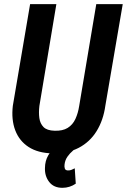

<svg xmlns="http://www.w3.org/2000/svg" viewBox="-20 -731 613 928"><path d="M445.3 -710.9H573.2L489.3 -220.7Q479.5 -149.9 447 -97.4Q414.6 -44.9 360.6 -16.6Q306.6 11.7 233.4 10.3Q163.6 8.8 118.4 -20.5Q73.2 -49.8 53.7 -101.1Q34.2 -152.3 42 -219.7L125.5 -710.9H252.4L170.4 -219.2Q166.5 -187 170.2 -160.4Q173.8 -133.8 190.4 -116.9Q207 -100.1 243.7 -99.1Q282.7 -97.7 307.1 -112.8Q331.5 -127.9 344.5 -156Q357.4 -184.1 362.8 -219.2ZM304.7 -59.6 365.2 -30.3Q350.1 -17.6 333.7 -3.9Q317.4 9.8 305.9 26.4Q294.4 43 292 64Q290.5 74.2 293.2 83.3Q295.9 92.3 308.1 92.8Q317.4 93.3 325.7 89.8Q334 86.4 341.3 82.5L346.2 156.7Q332 166.5 315.7 171.6Q299.3 176.8 281.7 176.8Q239.7 176.8 217.8 148.4Q195.8 120.1 197.3 80.6Q197.8 46.4 212.9 20.3Q228 -5.9 252.2 -25.4Q276.4 -44.9 304.7 -59.6Z"/></svg>

Font: Roboto Condensed SemiBold
Style: Italic
Weight: 600
Italic angle: -12°
Designer: Christian Robertson
Foundry: Google
Version: Version 3.008; 2023